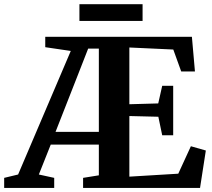

<svg xmlns="http://www.w3.org/2000/svg" viewBox="-68 -924 1042 944"><path d="M-47.5 0V-49.5L21 -66L280 -673.5L154.5 -692V-743H875.5L890.5 -572.5H823L784 -680.5L568 -690.5V-411.5L710 -415.5L729.5 -502H783.5V-259H729.5L710.5 -350L568 -353.5V-55.5L808.5 -70L870.5 -205L944 -184L915.5 0H340.5V-49.5L418 -62V-213H181.5L123 -66L198.5 -49.5V0ZM205 -275.5H418V-685H365.5L313.5 -552ZM633 -903.5V-821H322.5V-903.5Z"/></svg>

Font: Merriweather 48pt
Style: Bold
Weight: 700
Version: Version 2.100